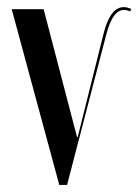

<svg xmlns="http://www.w3.org/2000/svg" viewBox="-20 -521 390 541"><path d="M347 -489 350 -496C342 -499 335 -501 329 -501C296 -501 280 -460 271 -423L199 -135H197L103 -495H13L147 0H169L279 -422C292 -473 309 -493 330 -493C336 -493 341 -491 347 -489Z"/></svg>

Font: Moniqa SemBd Display
Style: Regular
Weight: 600
Designer: Rajesh Rajput
Foundry: Rajesh Rajput
Version: Version 1.000